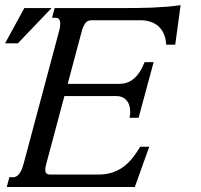

<svg xmlns="http://www.w3.org/2000/svg" viewBox="-94 -748 805 768"><path d="M384.8 -412.6Q399.4 -412.6 413.3 -417.2Q427.2 -421.9 439.9 -432.1Q452.6 -442.4 463.9 -459Q475.1 -475.6 484.4 -499.5H520.5L460.4 -276.9H424.3Q426.8 -290.5 426.8 -300.3Q426.8 -330.6 411.6 -347.2Q396.5 -363.8 371.6 -363.8H163.6L90.8 -91.3Q86.9 -78.1 86.9 -68.4Q86.9 -60.1 91.3 -54.9Q95.7 -49.8 106.9 -49.8H299.8Q331.1 -49.8 355.7 -58.1Q380.4 -66.4 400.4 -81.3Q420.4 -96.2 436.5 -116.7Q452.6 -137.2 466.8 -161.1H502.9L445.3 0H-66.9L-56.6 -39.1H-42Q-33.2 -39.1 -26.4 -43.9Q-19.5 -48.8 -14.4 -56.4Q-9.3 -64 -5.9 -73.2Q-2.4 -82.5 0 -91.3L142.6 -624.5Q144.5 -631.3 145.8 -638.9Q147 -646.5 147 -653.3Q147 -663.1 143.1 -669.9Q139.2 -676.8 128.9 -676.8H114.3L124.5 -715.8H407.2Q427.7 -715.8 455.8 -716.1Q483.9 -716.3 514.2 -717.5Q544.4 -718.8 574.5 -721.2Q604.5 -723.6 628.4 -727.5L606.9 -569.3H570.8Q569.3 -594.2 561.3 -612.5Q553.2 -630.9 539.8 -642.8Q526.4 -654.8 508.1 -660.9Q489.7 -667 468.8 -667H272.5Q254.9 -667 246.6 -654.5Q238.3 -642.1 233.4 -624.5L176.8 -412.6ZM3.4 -715.8H112.3L-22.5 -574.7H-73.7Z"/></svg>

Font: Arian Grqi
Style: Italic
Weight: 400
Italic angle: -15°
Designer: Ruben Hakobyan (Tarumian)
Foundry: Ruben Hakobyan (Tarumian)
Version: Version 1.002